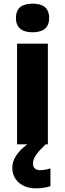

<svg xmlns="http://www.w3.org/2000/svg" viewBox="-20 -787 354 1047"><path d="M158 -767C108 -767 67 -750 67 -689C67 -629 108 -611 158 -611C207 -611 248 -629 248 -689C248 -750 207 -767 158 -767ZM160 105C160 72 184 43 229 0H241V-549H73V0H129C75 40 47 83 47 128C47 195 100 240 175 240C209 240 234 235 255 228V131C242 136 218 141 199 141C176 141 160 130 160 105Z"/></svg>

Font: Noto Sans Bengali UI ExtraBold
Style: Regular
Weight: 800
Designer: Jelle Bosma - Monotype Design Team
Foundry: Monotype Imaging Inc.
Version: Version 2.003